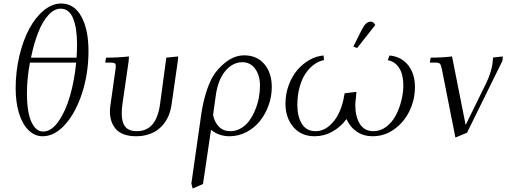

<svg xmlns="http://www.w3.org/2000/svg" viewBox="-20 -766 2878 1089"><path d="M68.8 -265.1Q68.8 -359.9 89.8 -448.5Q110.8 -537.1 145.8 -602.3Q180.7 -667.5 228.3 -706.8Q275.9 -746.1 327.1 -746.1Q400.4 -746.1 441.2 -672.6Q481.9 -599.1 481.9 -476.1Q481.9 -352.1 446.3 -240.2Q410.6 -128.4 350.3 -60.8Q290 6.8 222.2 6.8Q175.8 6.8 140.6 -28.8Q105.5 -64.5 87.2 -125.7Q68.8 -187 68.8 -265.1ZM132.8 -234.9Q132.8 -173.8 141.8 -127Q150.9 -80.1 172.1 -50Q193.4 -20 225.1 -20Q271 -20 311.3 -76.9Q351.6 -133.8 377 -221.7Q402.3 -309.6 412.1 -411.1H149.9Q132.8 -322.8 132.8 -234.9ZM155.8 -439H414.1Q417 -475.1 417 -512.2Q417 -608.4 394.3 -662.6Q371.6 -716.8 324.2 -716.8Q287.1 -716.8 253.9 -679.9Q220.7 -643.1 196.5 -581.5Q172.4 -520 155.8 -439Z M576.7 -411.1 581.5 -439Q648.4 -439 711.4 -445.8L709.5 -418L674.3 -174.8Q670.4 -147.9 670.4 -122.1Q670.4 -71.3 690.9 -46.6Q711.4 -22 755.4 -22Q811.5 -22 844.2 -59.8Q877 -97.7 887.7 -174.8L923.3 -439L990.7 -445.8L988.8 -421.9L952.6 -169.9Q948.7 -143.6 939.9 -119.1Q931.2 -94.7 914.8 -71.5Q898.4 -48.3 876.5 -31.2Q854.5 -14.2 822.3 -3.7Q790 6.8 751.5 6.8Q710.9 6.8 681.2 -4.6Q651.4 -16.1 635 -36.4Q618.7 -56.6 611.1 -80.8Q603.5 -105 603.5 -133.8Q603.5 -151.4 606.4 -169.9L633.8 -363.8Q636.7 -380.9 636.7 -391.1Q636.7 -402.8 630.4 -407Q624 -411.1 606.4 -411.1Z M1065.4 274.9 1118.7 -98.1Q1134.8 -220.7 1173.3 -305.2Q1198.7 -361.8 1252.7 -407Q1306.6 -452.1 1364.7 -452.1Q1437 -452.1 1479.2 -402.6Q1521.5 -353 1521.5 -272Q1521.5 -219.2 1503.4 -168.7Q1485.4 -118.2 1454.1 -79.3Q1422.9 -40.5 1377.7 -16.8Q1332.5 6.8 1281.7 6.8Q1221.7 6.8 1176.8 -29.8L1131.3 277.8L1072.8 303.2ZM1188.5 -113.8Q1197.3 -71.8 1222.2 -46.9Q1247.1 -22 1286.6 -22Q1318.4 -22 1346.4 -38.3Q1374.5 -54.7 1393.8 -81.3Q1413.1 -107.9 1427.2 -141.8Q1441.4 -175.8 1448 -211.2Q1454.6 -246.6 1454.6 -279.8Q1454.6 -337.9 1427.5 -375.5Q1400.4 -413.1 1354.5 -413.1Q1299.8 -413.1 1257.8 -363Q1215.8 -313 1203.6 -222.2Z M1599.1 -178.2Q1599.1 -233.4 1617.7 -283.4Q1636.2 -333.5 1666.5 -368.9Q1696.8 -404.3 1735.8 -426.3Q1774.9 -448.2 1815.4 -451.2L1817.4 -424.8Q1789.1 -419.9 1762.7 -401.1Q1736.3 -382.3 1714.6 -351.3Q1692.9 -320.3 1679.7 -273.2Q1666.5 -226.1 1666.5 -169.9Q1666.5 -105.5 1692.1 -63.7Q1717.8 -22 1769.5 -22Q1812.5 -22 1847.7 -52.2Q1882.8 -82.5 1903.3 -126.7Q1923.8 -170.9 1932.1 -223.1L1934.6 -236.8L2001.5 -245.1L1999.5 -219.2Q1995.1 -183.1 1995.1 -169.9Q1995.1 -105.5 2020.8 -63.7Q2046.4 -22 2098.1 -22Q2137.7 -22 2170.7 -46.9Q2203.6 -71.8 2224.4 -110.8Q2245.1 -149.9 2256.3 -194.6Q2267.6 -239.3 2267.6 -282.2Q2267.6 -342.8 2244.6 -379.6Q2221.7 -416.5 2179.2 -424.8L2189.5 -451.2Q2256.8 -444.8 2295.2 -396Q2333.5 -347.2 2333.5 -272Q2333.5 -201.7 2303.2 -137.9Q2272.9 -74.2 2217.3 -33.7Q2161.6 6.8 2094.2 6.8Q2042 6.8 2003.7 -19.3Q1965.3 -45.4 1945.3 -90.8Q1912.1 -45.4 1865 -19.3Q1817.9 6.8 1764.2 6.8Q1688.5 6.8 1643.8 -45.7Q1599.1 -98.1 1599.1 -178.2ZM1984.4 -502 2030.3 -594.2Q2043.9 -621.1 2055.9 -632.1Q2067.9 -643.1 2083.5 -643.1Q2099.1 -643.1 2108.4 -624L2005.4 -493.2Z M2418 -411.1 2422.9 -439Q2483.9 -439 2543.9 -445.8L2621.1 -57.1L2735.8 -291Q2752 -323.2 2761 -353Q2770 -382.8 2772.5 -398.9Q2774.9 -415 2776.9 -439.9L2832 -445.8L2830.1 -421.9L2628.9 -13.2L2563 14.2L2486.8 -371.1Q2481.9 -396 2475.8 -403.6Q2469.7 -411.1 2448.7 -411.1Z"/></svg>

Font: Dihjauti S
Style: Italic
Weight: 400
Italic angle: -9°
Designer: T. Christopher White
Version: Version 3.0.0